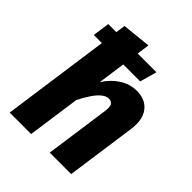

<svg xmlns="http://www.w3.org/2000/svg" viewBox="-212 -879 1000 1000"><g transform="rotate(45 288.0 -379.0)"><path d="M68.3 -689H423.2L397 -595.6H115.9H55.1ZM419.6 -548.8Q484 -548.8 516.7 -505.9Q549.4 -463 538.4 -386L484.1 0H326.1L375.5 -350.4Q381.6 -390.8 372.4 -404Q363.2 -417.1 346.6 -417.1Q326.5 -417.1 306.9 -401.3Q287.3 -385.5 268.3 -357.4Q249.3 -329.3 230.2 -291.3L189.2 0H31.2L135.2 -741.9L294.8 -758.4L250.8 -443Q279.2 -490.4 323.9 -519.6Q368.5 -548.8 419.6 -548.8Z"/></g></svg>

Font: Fira Sans Variable
Style: Italic
Weight: 397
Italic angle: -8°
Designer: Carrois Corporate & Edenspiekermann AG
Foundry: Carrois Corporate GbR & Edenspiekermann AG
Version: Version 4.202